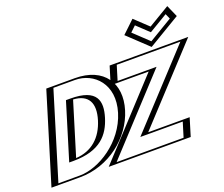

<svg xmlns="http://www.w3.org/2000/svg" viewBox="-172 -1404 1944 1669"><g transform="rotate(-20 800.0 -569.5)"><path d="M639.5 -412C595.4 -268 501.9 -168 298.9 -168L448.4 -657C651.4 -657 683.5 -556 639.5 -412ZM311.7 -825H550.7C776.7 -825 914.1 -653 840.8 -413C767.1 -172 525.5 0 298.5 0H59.5ZM1576.7 -825 965.9 -165H1347.9L1297.5 0H587.5L1197.3 -660H847.3L897.7 -825ZM1200.1 -1119 1104.3 -1028 1275.8 -866 1546.3 -1028 1506.1 -1119 1318.9 -1007ZM654.5 -412C608.5 -261.6 504.7 -153 294.3 -153H279.3L438 -672H453C663.4 -672 700.4 -562.3 654.5 -412ZM322.1 -810H546.1C764.4 -810 896.5 -644.4 825.8 -413C754.7 -180.5 522.3 -15 303.1 -15H79.1ZM1545.2 -810H908.1L866.9 -675H1228.8L619 -15H1287.1L1328.4 -150H934.4ZM1196.9 -1098.1 1313.2 -988.4 1496.6 -1098.1 1526.2 -1031.1 1281.4 -884.6 1126.3 -1031.1ZM654.5 -412C700.4 -562.3 663.4 -672 453 -672H438L279.3 -153H294.3C504.7 -153 608.5 -261.6 654.5 -412ZM322.1 -810 79.1 -15H303.1C522.3 -15 754.7 -180.5 825.8 -413C896.5 -644.4 764.4 -810 546.1 -810ZM1545.2 -810 934.4 -150H1328.4L1287.1 -15H619L1228.8 -675H866.9L908.1 -810ZM1196.9 -1098.1 1126.3 -1031.1 1281.4 -884.6 1526.2 -1031.1 1496.6 -1098.1 1313.2 -988.4ZM639.5 -412C683.4 -555.9 651.2 -657 448.4 -657L298.9 -168C501.7 -168 595.5 -268.1 639.5 -412ZM311.7 -825 59.5 0H298.5C525.5 0 767.1 -172 840.8 -413C914.1 -653 776.7 -825 550.7 -825ZM1576.7 -825H897.7L847.3 -660H1197.3L587.5 0H1297.5L1347.9 -165H965.9ZM1200.1 -1119 1318.9 -1007 1506.1 -1119 1546.3 -1028 1275.8 -866 1104.3 -1028ZM679.5 -412C722.2 -551.9 703.3 -672 453 -672H413L254.3 -153H294.3C544.4 -153 636.7 -272 679.5 -412ZM347.1 -810H546.1C721.9 -810 875.1 -656.1 800.8 -413C726.1 -168.8 479.8 -15 303.1 -15H104.1ZM1521.8 -810 911 -150H1303.4L1262.1 -15H642.4L1252.2 -675H891.9L933.1 -810ZM1198.6 -1078.1 1308.8 -974.1 1482.6 -1078.1 1504 -1029.6 1285.8 -898.9 1147.5 -1029.6ZM614.5 -412C569.8 -265.9 470 -176.6 324.1 -168.7L473.2 -656.3C614.6 -648.3 659 -557.8 614.5 -412ZM286.7 -825 34.5 0H298.5C568 0 795.7 -183.7 865.8 -413C935.6 -641.3 819.2 -825 550.7 -825ZM1600.1 -825H872.7L822.3 -660H1173.9L564.1 0H1322.5L1372.9 -165H989.4ZM1198.4 -1139 1083.1 -1029.5 1271.4 -851.7 1568.4 -1029.5 1520.1 -1139 1323.2 -1021.3Z"/></g></svg>

Font: Hussar Outliner
Style: Obl
Weight: 700
Foundry: Cannot Into Space Fonts
Version: Version 0.92